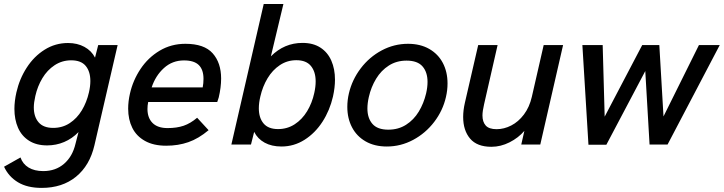

<svg xmlns="http://www.w3.org/2000/svg" viewBox="-38 -709 3551 942"><path d="M166.5 212.9Q96.2 212.9 50.3 185.3Q4.4 157.7 -18.1 108.9L62.5 63.5Q73.7 95.7 102.3 113Q130.9 130.4 174.3 130.4Q234.9 130.4 276.4 94.5Q317.9 58.6 332.5 -3.9L347.2 -61Q315.9 -28.8 276.6 -12.2Q237.3 4.4 193.4 4.4Q140.6 4.4 104.5 -18.6Q68.4 -41.5 50.5 -82Q32.7 -122.6 32.7 -174.8Q32.7 -212.4 42.5 -255.9Q57.6 -322.3 93.3 -377.4Q128.9 -432.6 181.2 -465.3Q233.4 -498 295.9 -498Q341.3 -498 376.2 -479Q411.1 -460 428.2 -426.3L443.8 -487.8H539.1L425.3 3.9Q402.3 103 335 158Q267.6 212.9 166.5 212.9ZM398.4 -255.9Q405.3 -286.1 405.3 -311.5Q405.3 -357.9 382.6 -385.5Q359.9 -413.1 311.5 -413.1Q266.6 -413.1 230.2 -389.2Q193.8 -365.2 169.9 -325.4Q146 -285.6 135.3 -237.8Q127.9 -205.1 127.9 -182.1Q127.9 -136.2 151.4 -108.9Q174.8 -81.5 223.1 -81.5Q268.6 -81.5 304.2 -105Q339.8 -128.4 363.5 -167.7Q387.2 -207 398.4 -255.9Z M590.8 -175.8Q590.8 -211.9 599.6 -250Q614.3 -314.9 651.4 -370.6Q688.5 -426.3 745.1 -460.2Q801.8 -494.1 871.6 -494.1Q963.9 -494.1 1005.4 -447.5Q1046.9 -400.9 1046.9 -323.7Q1046.9 -280.8 1035.2 -231Q1032.7 -221.2 1027.8 -208.5H689Q685.5 -191.4 685.5 -174.3Q685.5 -130.9 710.4 -105.7Q735.4 -80.6 784.2 -80.6Q829.1 -80.6 862.8 -92Q896.5 -103.5 929.2 -131.3L985.4 -70.3Q936 -28.8 886.2 -11.5Q836.4 5.9 777.3 5.9Q715.3 5.9 673.3 -17.6Q631.3 -41 611.1 -81.8Q590.8 -122.6 590.8 -175.8ZM956.5 -280.3Q960.4 -300.3 960.4 -322.3Q960.4 -367.2 937.3 -389.9Q914.1 -412.6 864.7 -412.6Q807.6 -412.6 766.4 -375.2Q725.1 -337.9 706.1 -280.3Z M1209 -62 1193.4 0H1097.2L1255.9 -689.5H1352.5L1291 -432.6Q1356.4 -498.5 1446.3 -498.5Q1498.5 -498.5 1534.2 -475.3Q1569.8 -452.1 1587.6 -411.4Q1605.5 -370.6 1605.5 -317.9Q1605.5 -279.8 1595.7 -235.4Q1580.1 -167.5 1544.2 -111.8Q1508.3 -56.2 1456.3 -23.2Q1404.3 9.8 1342.8 9.8Q1294.9 9.8 1260.5 -9Q1226.1 -27.8 1209 -62ZM1503.9 -252.9Q1510.7 -283.2 1510.7 -309.6Q1510.7 -356.9 1487.5 -385.3Q1464.4 -413.6 1416 -413.6Q1371.1 -413.6 1335 -389.4Q1298.8 -365.2 1274.7 -325Q1250.5 -284.7 1239.3 -235.4Q1231.9 -204.6 1231.9 -177.7Q1231.9 -130.9 1255.1 -103.3Q1278.3 -75.7 1326.2 -75.7Q1371.6 -75.7 1408 -99.4Q1444.3 -123 1468.8 -163.3Q1493.2 -203.6 1503.9 -252.9Z M1666 -184.6Q1666 -217.8 1673.8 -251Q1689.5 -317.9 1731.7 -373.5Q1773.9 -429.2 1834.7 -461.7Q1895.5 -494.1 1963.9 -494.1Q2023.9 -494.1 2067.9 -469Q2111.8 -443.8 2134.8 -399.9Q2157.7 -356 2157.7 -299.8Q2157.7 -266.1 2149.9 -232.9Q2134.8 -166.5 2092.3 -110.8Q2049.8 -55.2 1989 -22.7Q1928.2 9.8 1859.9 9.8Q1799.3 9.8 1755.6 -15.4Q1711.9 -40.5 1689 -84.5Q1666 -128.4 1666 -184.6ZM2052.7 -251Q2059.6 -281.2 2059.6 -307.1Q2059.6 -355 2034.9 -383.3Q2010.3 -411.6 1956.5 -411.6Q1907.7 -411.6 1869.9 -387.5Q1832 -363.3 1807.4 -322.8Q1782.7 -282.2 1771.5 -232.9Q1764.6 -202.6 1764.6 -176.8Q1764.6 -129.4 1789.3 -101.1Q1814 -72.8 1867.2 -72.8Q1916.5 -72.8 1954.3 -96.9Q1992.2 -121.1 2016.6 -161.4Q2041 -201.7 2052.7 -251Z M2234.4 -135.3Q2234.4 -168 2242.7 -204.1L2308.1 -487.8H2403.3L2336.9 -196.8Q2329.1 -163.1 2329.1 -142.6Q2329.1 -110.8 2345.2 -93Q2361.3 -75.2 2398.4 -75.2Q2435.1 -75.2 2470.2 -93.3Q2505.4 -111.3 2532.5 -147.2Q2559.6 -183.1 2571.3 -233.9L2629.4 -487.8H2724.6L2612.8 0H2519.5L2534.7 -66.9Q2505.4 -32.7 2461.9 -10.7Q2418.5 11.2 2373 11.2Q2302.2 11.2 2268.3 -29.1Q2234.4 -69.3 2234.4 -135.3Z M2849.1 1 2819.3 -487.8H2918.9L2928.7 -136.7L3112.8 -487.8H3196.8L3217.3 -137.7L3391.1 -487.8H3493.2L3237.3 0H3148.9L3127.9 -360.4L2937 1Z"/></svg>

Font: Acari Sans Medium
Style: Italic
Weight: 500
Italic angle: -13°
Designer: Alfredo Marco Pradil and Stefan Peev
Foundry: Hanken Design Co.
Version: Version 1.045